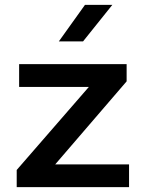

<svg xmlns="http://www.w3.org/2000/svg" viewBox="-20 -773 602 793"><path d="M347 -414H59V-508H503V-437L208 -94H513V0H49V-71ZM331 -753H444L323 -602H223Z"/></svg>

Font: Metropolitano Medium
Style: Regular
Weight: 500
Designer: Fonts by Alex Slobzheninov & Chris M. Simpson / Changes by Cristiano Sobral
Foundry: Fonts by Alex Slobzheninov & Chris M. Simpson / Changes by Cristiano Sobral
Version: Version 1.00;August 30, 2020;FontCreator 13.0.0.2681 64-bit